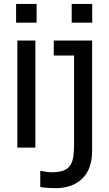

<svg xmlns="http://www.w3.org/2000/svg" viewBox="-20 -752 556 978"><path d="M449.2 15.6Q449.2 108.9 399.2 157.7Q349.1 206.5 261.2 206.5Q246.1 206.5 224.9 205.1Q203.6 203.6 185.1 200.7V118.7H190.4Q201.2 121.1 216.6 123.3Q231.9 125.5 243.7 125.5Q280.3 125.5 304 116.5Q327.6 107.4 339.4 87.9Q350.1 70.3 353.8 43.5Q357.4 16.6 357.4 -22V-469.2H253.9V-545.4H449.2ZM160.2 0H68.4V-545.4H160.2ZM166.5 -636.7H62V-731.9H166.5ZM449.7 -636.7H345.2V-731.9H449.7Z"/></svg>

Font: IranNastaliq
Style: Regular
Weight: 400
Designer: Hossein Zahedi
Version: Version 1.5